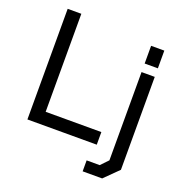

<svg xmlns="http://www.w3.org/2000/svg" viewBox="-159 -876 1144 1202"><g transform="rotate(20 413.5 -275.0)"><path d="M87 0V-737H178V-84H549V0ZM657 -580V-698H745V-580ZM523 187V114H610L657 65V-523H745V96L653 187Z"/></g></svg>

Font: Tomorrow
Style: Regular
Weight: 400
Designer: Tony de Marco, Monica Rizzolli
Foundry: Just in Type
Version: Version 2.002